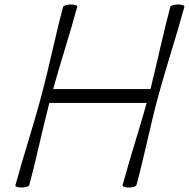

<svg xmlns="http://www.w3.org/2000/svg" viewBox="-20 -830 846 860"><path d="M263 -800C227 -667 201 -533 165 -400C130 -267 85 -133 49 0C47 5 59 10 76 10C93 10 109 5 111 0C144 -123 169 -246 201 -369H637C603 -246 562 -123 529 0C527 5 539 10 556 10C573 10 589 5 591 0C627 -133 653 -267 689 -400C725 -533 770 -667 806 -800C808 -805 795 -810 778 -810C761 -810 745 -805 743 -800C710 -677 685 -554 654 -431H218C252 -554 293 -677 326 -800C328 -805 315 -810 298 -810C281 -810 265 -805 263 -800Z"/></svg>

Font: Nupuram ExtraLight Oblique
Style: Regular
Weight: 200
Designer: Santhosh Thottingal (santhosh.thottingal@gmail.com)
Foundry: SMC
Version: Version 1.000